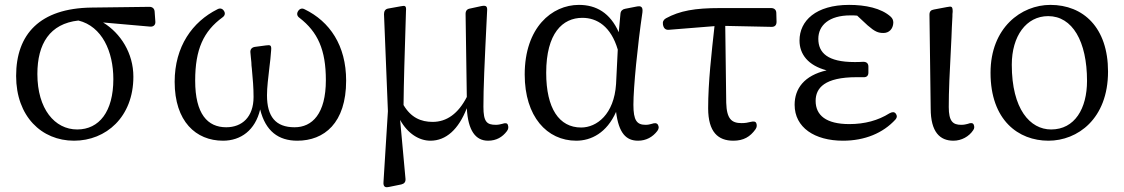

<svg xmlns="http://www.w3.org/2000/svg" viewBox="-20 -555 4603 786"><path d="M283 21C414 21 526 -76 526 -241C526 -337 474 -419 402 -463L595 -446C608 -445 617 -453 616 -466L613 -508C612 -520 604 -527 592 -527L354 -524C143 -521 46 -415 46 -244C46 -79 150 21 283 21ZM133 -252C133 -376 184 -458 301 -471C398 -447 444 -344 444 -231C444 -98 386 -25 296 -25C204 -25 133 -109 133 -252Z M893 21C966 21 1025 -22 1045 -107C1067 -18 1120 21 1197 21C1307 21 1397 -51 1397 -225C1397 -369 1330 -467 1227 -517C1216 -523 1206 -519 1200 -509C1194 -499 1196 -489 1206 -482C1281 -424 1314 -351 1314 -227C1314 -89 1258 -34 1186 -34C1108 -34 1073 -78 1073 -165C1073 -198 1078 -236 1083 -280C1086 -301 1088 -324 1090 -349C1091 -360 1090 -365 1087 -368C1083 -371 1078 -370 1068 -369L1023 -363C1011 -361 1004 -353 1005 -341C1006 -326 1008 -313 1009 -300C1009 -291 1010 -282 1011 -274C1015 -231 1018 -197 1018 -158C1018 -76 971 -34 906 -34C830 -34 779 -88 779 -225C779 -353 813 -427 891 -484C901 -491 903 -501 897 -510C891 -520 881 -523 870 -517C768 -466 695 -365 695 -220C695 -58 782 21 893 21Z M1568 -100 1550 189C1549 200 1551 206 1555 209C1559 212 1564 212 1574 210L1623 200C1635 197 1641 190 1640 177L1618 -64C1649 -8 1696 21 1742 21C1806 21 1857 -25 1891 -112C1896 -20 1927 21 1978 21C2012 21 2037 6 2055 -18C2062 -27 2062 -35 2059 -44C2056 -52 2048 -52 2036 -48C2028 -46 2020 -44 2010 -44C1973 -44 1959 -56 1959 -118C1959 -196 1963 -285 1974 -508C1975 -519 1974 -525 1971 -528C1968 -532 1960 -532 1950 -530L1904 -520C1892 -518 1886 -511 1886 -498L1891 -158C1856 -90 1809 -56 1751 -56C1703 -56 1662 -74 1632 -125C1633 -219 1636 -316 1642 -510C1643 -521 1642 -526 1639 -529C1636 -532 1629 -531 1619 -529L1569 -520C1557 -518 1552 -509 1552 -497Z M2339 21C2400 21 2464 -11 2502 -97C2513 -10 2543 21 2592 21C2625 21 2652 6 2671 -19C2678 -29 2678 -36 2673 -45C2668 -52 2660 -52 2648 -48C2641 -46 2633 -44 2623 -44C2587 -44 2573 -62 2573 -126C2573 -198 2590 -369 2610 -505C2611 -516 2610 -522 2606 -526C2602 -530 2595 -530 2585 -528L2539 -519C2528 -517 2521 -510 2520 -499L2513 -423C2478 -502 2421 -535 2350 -535C2239 -535 2128 -442 2128 -250C2128 -78 2219 21 2339 21ZM2216 -257C2216 -419 2283 -482 2364 -482C2424 -482 2481 -447 2509 -352L2502 -211C2494 -87 2423 -33 2359 -33C2269 -33 2216 -111 2216 -257Z M2694 -454 2695 -450C2698 -438 2706 -432 2718 -433L2905 -448C2893 -339 2879 -219 2879 -112C2879 -14 2920 21 2982 21C3024 21 3051 5 3073 -26C3079 -35 3079 -43 3076 -51C3073 -58 3065 -59 3053 -56C3042 -53 3030 -51 3016 -51C2975 -51 2955 -68 2953 -134L2949 -449L3139 -445C3152 -445 3159 -452 3159 -466L3158 -502C3158 -515 3149 -522 3137 -522H2928C2824 -522 2763 -511 2706 -480C2696 -474 2692 -466 2694 -454Z M3431 21C3520 21 3595 -10 3646 -66C3653 -74 3653 -82 3647 -90C3641 -98 3632 -97 3621 -91C3575 -62 3520 -47 3457 -47C3362 -47 3319 -83 3319 -142C3319 -195 3356 -239 3487 -239C3495 -239 3502 -239 3514 -239C3528 -238 3535 -245 3535 -258V-282C3535 -295 3528 -302 3514 -302C3500 -301 3489 -301 3478 -301C3368 -301 3330 -339 3330 -396C3330 -452 3375 -492 3461 -492C3471 -492 3481 -492 3489 -491L3532 -451C3562 -425 3575 -420 3597 -420C3619 -420 3636 -436 3637 -462C3637 -472 3634 -479 3627 -486C3588 -522 3522 -535 3456 -535C3320 -535 3253 -470 3253 -389C3253 -333 3288 -287 3364 -267C3272 -246 3233 -192 3233 -126C3233 -33 3315 21 3431 21Z M3883 21C3916 21 3947 4 3964 -22C3970 -30 3969 -38 3966 -45C3963 -52 3954 -53 3942 -48C3935 -46 3926 -44 3915 -44C3881 -44 3864 -58 3864 -117C3864 -181 3867 -250 3875 -401C3876 -427 3877 -456 3879 -488C3879 -494 3879 -501 3880 -507C3880 -518 3879 -523 3876 -526C3873 -529 3866 -528 3856 -526L3803 -516C3791 -514 3785 -508 3785 -495L3790 -111C3790 -14 3828 21 3883 21Z M4272 21C4391 21 4516 -68 4516 -262C4516 -442 4415 -535 4280 -535C4161 -535 4035 -442 4035 -257C4035 -63 4149 21 4272 21ZM4122 -290C4122 -407 4181 -489 4271 -489C4370 -489 4430 -386 4430 -224C4430 -111 4380 -25 4283 -25C4197 -25 4122 -108 4122 -290Z"/></svg>

Font: 寒蝉锦书宋 Text
Style: Regular
Weight: 400
Designer: 寒蝉锦书宋{Warren} 思源宋体{Ryoko NISHIZUKA 西塚涼子 (kana & ideographs); Frank Grießhammer (Latin, Greek & Cyrillic); Wenlong ZHANG 
Foundry: Adobe & ChillType
Version: Version 2.000;Glyphs 3.1.1 (3135)